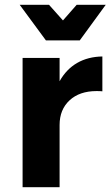

<svg xmlns="http://www.w3.org/2000/svg" viewBox="-20 -779 460 799"><path d="M406 -544V-399Q398 -400 382 -400Q311 -400 269.5 -361.5Q228 -323 228 -259V0H74V-538H228V-441Q256 -491 301 -517Q346 -543 406 -544ZM299 -759H420L312 -611H171L62 -759H184L242 -694Z"/></svg>

Font: Montserrat SemiBold
Style: Regular
Weight: 600
Designer: Julieta Ulanovsky
Foundry: Julieta Ulanovsky
Version: Version 6.001